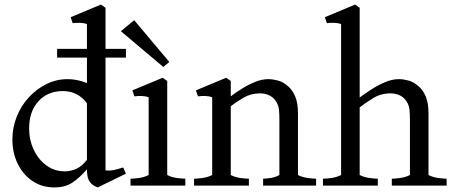

<svg xmlns="http://www.w3.org/2000/svg" viewBox="-20 -809 1989 837"><path d="M217 8Q163 8 122 -19.5Q81 -47 57.5 -94.5Q34 -142 34 -202Q34 -253 53 -300.5Q72 -348 105.5 -384.5Q139 -421 182.5 -442.5Q226 -464 275 -464Q316 -464 359 -447V-558H229V-596H359V-704Q346 -709 328.5 -709.5Q311 -710 297 -708L288 -734L420 -789L440 -775V-596H529V-558H440V-66Q461 -64 481.5 -69Q502 -74 517 -79L529 -52L406 8Q384 0 374 -13Q364 -26 361.5 -41Q359 -56 359 -67V-71Q327 -34 295.5 -13Q264 8 217 8ZM107 -249Q107 -199 127 -156.5Q147 -114 182 -88Q217 -62 263 -62Q288 -62 312.5 -73Q337 -84 359 -112V-359Q319 -412 254 -412Q188 -412 147.5 -367.5Q107 -323 107 -249Z M549 0V-30Q562 -30 585 -33Q608 -36 628 -46V-385Q615 -390 597.5 -390.5Q580 -391 566 -389L557 -415L689 -470L709 -456V-46Q729 -36 752 -33Q775 -30 788 -30V0ZM692 -517 507 -673 565 -721 718 -539Z M826 0V-30Q839 -30 862 -33Q885 -36 905 -46V-385Q892 -390 874.5 -390.5Q857 -391 843 -389L834 -415L966 -470L986 -456V-389Q1008 -406 1035.5 -423Q1063 -440 1092.5 -452Q1122 -464 1150 -464Q1168 -464 1191.5 -458Q1215 -452 1238 -431Q1256 -415 1267.5 -387Q1279 -359 1279 -314V-46Q1299 -36 1322 -33Q1345 -30 1358 -30V0H1127V-30Q1138 -30 1159 -33Q1180 -36 1198 -46V-289Q1198 -314 1196 -332Q1194 -350 1184 -366Q1173 -384 1154.5 -393Q1136 -402 1113 -402Q1074 -402 1041.5 -383Q1009 -364 986 -346V-46Q1006 -36 1029 -33Q1052 -30 1065 -30V0Z M1388 0V-30Q1401 -30 1424 -33Q1447 -36 1467 -46V-704Q1454 -709 1436.5 -709.5Q1419 -710 1405 -708L1396 -734L1528 -789L1548 -775V-384Q1571 -401 1599.5 -419.5Q1628 -438 1659 -451Q1690 -464 1719 -464Q1737 -464 1760.5 -458Q1784 -452 1807 -431Q1825 -415 1836.5 -387Q1848 -359 1848 -314V-46Q1868 -36 1891 -33Q1914 -30 1927 -30V0H1688V-30Q1701 -30 1724 -33Q1747 -36 1767 -46V-289Q1767 -314 1765 -332Q1763 -350 1753 -366Q1742 -384 1723.5 -393Q1705 -402 1682 -402Q1640 -402 1605.5 -380.5Q1571 -359 1548 -341V-46Q1568 -36 1591 -33Q1614 -30 1627 -30V0Z"/></svg>

Font: Joan
Style: Regular
Weight: 400
Designer: Paolo Biagini
Version: Version 1.001; ttfautohint (v1.8.4.7-5d5b);gftools[0.9.30]